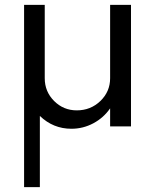

<svg xmlns="http://www.w3.org/2000/svg" viewBox="-20 -520 630 790"><path d="M519 -500V0H433.1V-74.2Q406.2 -35.2 364 -12.7Q321.8 9.8 273.9 9.8Q198.7 9.8 144 -43V250H79.1V-500H164.1V-198.2Q164.1 -143.1 202.6 -104.5Q241.2 -65.9 295.9 -65.9Q353 -65.9 393.1 -104.5Q433.1 -143.1 433.1 -198.2V-500Z"/></svg>

Font: Oakes Grotesk
Style: Regular
Weight: 400
Designer: Samuel Oakes
Foundry: Samuel Oakes
Version: Version 1.0 | wf-rip DC20170320